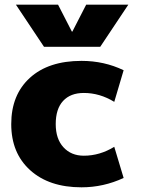

<svg xmlns="http://www.w3.org/2000/svg" viewBox="-20 -790 601 820"><path d="M289 -655 348 -770H528L408 -590H168L48 -770H228L287 -655ZM468 -163 508 -30Q422 10 328 10Q190 10 109 -63Q28 -136 28 -260Q28 -385 107.5 -457.5Q187 -530 328 -530Q425 -530 508 -490L468 -355Q406 -393 338 -393Q281 -393 249.5 -359Q218 -325 218 -260Q218 -197 251 -161Q284 -125 338 -125Q406 -125 468 -163Z"/></svg>

Font: Mplus 1p Black
Style: Regular
Weight: 900
Version: Version 1.061